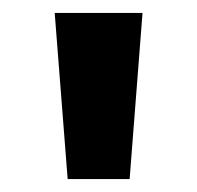

<svg xmlns="http://www.w3.org/2000/svg" viewBox="-20 -734 306 298"><path d="M64.9 -713.9 85 -456.1H181.2L201.2 -713.9Z"/></svg>

Font: Samim
Style: Bold
Weight: 700
Foundry: DejaVu fonts team - Redesigned by Saber Rastikerdar
Version: Version 4.0.5